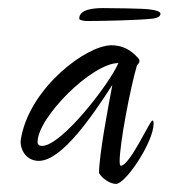

<svg xmlns="http://www.w3.org/2000/svg" viewBox="-20 -495 417 475"><path d="M194 -443C236 -443 324 -445 359 -449C371 -451 377 -455 377 -461C377 -466 367 -470 348 -472C332 -474 257 -475 235 -475C215 -475 176 -473 176 -449C176 -444 193 -443 194 -443ZM267 -40C291 -40 360 -144 360 -189C360 -194 359 -197 357 -197C351 -197 301 -85 279 -85C277 -85 276 -89 276 -96C276 -138 301 -272 319 -334C323 -337 325 -341 325 -344C325 -347 324 -349 322 -351C302 -374 280 -383 256 -383C193 -383 57 -279 33 -158C32 -153 31 -148 31 -145C31 -120 48 -97 76 -97C133 -97 209 -209 258 -285C247 -228 225 -110 225 -67C232 -54 252 -40 267 -40ZM84 -134C77 -134 73 -137 73 -144C73 -204 207 -339 273 -339C250 -286 132 -134 84 -134Z"/></svg>

Font: Comforter
Style: Regular
Weight: 400
Designer: Robert E. Leuschke
Foundry: Robert E. Leuschke
Version: Version 1.013; ttfautohint (v1.8.3)